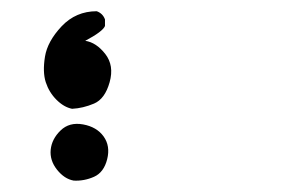

<svg xmlns="http://www.w3.org/2000/svg" viewBox="-20 -144 540 342"><path d="M111.3 177.7Q94.7 174.8 81.5 158.2Q68.4 141.6 70.3 122.6Q72.3 103.5 87.9 88.4Q103.5 73.2 127.9 77.6Q152.3 82 164.6 99.1Q176.8 116.2 170.9 139.6Q165 163.1 147.5 170.9Q129.9 178.7 111.3 177.7ZM108.4 49.8Q93.8 46.9 80.6 33.7Q67.4 20.5 61.5 2.4Q55.7 -15.6 60.1 -43Q64.5 -70.3 89.8 -97.2Q115.2 -124 152.3 -124Q163.1 -120.1 167 -109.4V-97.7Q163.1 -87.9 131.8 -71.3Q151.4 -68.4 167.5 -47.9Q183.6 -27.3 175.3 2.4Q167 32.2 147.5 40.5Q127.9 48.8 108.4 49.8Z"/></svg>

Font: NaikaiFont
Style: Regular
Weight: 400
Version: Version 1.67